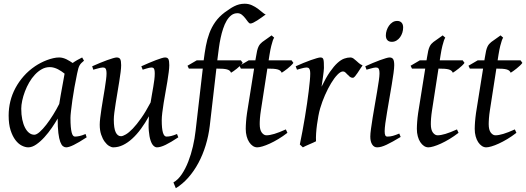

<svg xmlns="http://www.w3.org/2000/svg" viewBox="-20 -762 2792 1019"><path d="M294.4 -210.4Q297.9 -232.4 302 -256.1Q306.2 -279.8 310.3 -301.8Q314.5 -323.7 317.6 -342Q320.8 -360.4 322.8 -371.1Q315.4 -377 306.6 -383.1Q297.9 -389.2 287.8 -394.3Q277.8 -399.4 266.8 -402.6Q255.9 -405.8 244.1 -405.8Q221.7 -405.8 201.9 -394.8Q182.1 -383.8 165.3 -365.7Q148.4 -347.7 135 -324.5Q121.6 -301.3 112.3 -276.6Q103 -252 97.9 -228Q92.8 -204.1 92.8 -185.1Q92.8 -153.3 98.1 -127.9Q103.5 -102.5 112.8 -84.5Q122.1 -66.4 134.8 -56.6Q147.5 -46.9 162.1 -46.9Q173.8 -46.9 190.7 -61.8Q207.5 -76.7 225.8 -100.3Q244.1 -124 262.2 -153.1Q280.3 -182.1 294.4 -210.4ZM439.9 -33.2Q397.5 -5.4 371.3 7.3Q345.2 20 331.1 20Q322.3 20 314.2 13.9Q306.2 7.8 299.8 -9Q293.5 -25.9 289.8 -55.7Q286.1 -85.4 286.1 -132.8Q273.4 -110.4 255.1 -83.7Q236.8 -57.1 215.8 -33.9Q194.8 -10.7 172.6 4.6Q150.4 20 129.9 20Q113.8 20 95.5 10.7Q77.1 1.5 61.8 -18.8Q46.4 -39.1 36.1 -71Q25.9 -103 25.9 -148.9Q25.9 -187.5 34.9 -224.4Q43.9 -261.2 62 -294.9Q80.1 -328.6 106.2 -358.2Q132.3 -387.7 167 -411.1Q180.2 -419.9 196 -428.2Q211.9 -436.5 228.8 -442.9Q245.6 -449.2 262.2 -453.1Q278.8 -457 293.9 -457Q304.2 -457 314 -454.3Q323.7 -451.7 332.8 -447.3Q341.8 -442.9 350.1 -437.7Q358.4 -432.6 365.7 -427.7Q377 -436 389.6 -443.1Q402.3 -450.2 416 -457L425.8 -439.9Q417.5 -433.1 412.1 -427.7Q406.7 -422.4 402.6 -415.3Q398.4 -408.2 395.5 -397.9Q392.6 -387.7 389.2 -371.1Q381.8 -335.9 375.2 -299.1Q368.7 -262.2 364 -229.5Q359.4 -196.8 356.7 -171.9Q354 -147 354 -136.2Q354 -108.4 355.7 -89.4Q357.4 -70.3 360.4 -58.8Q363.3 -47.4 367.7 -42.2Q372.1 -37.1 377.9 -37.1Q387.7 -37.1 401.1 -39.8Q414.6 -42.5 434.1 -50.8Z M926.3 -33.2Q886.7 -6.8 859.1 6.6Q831.5 20 813 20Q803.7 20 794.7 11.5Q785.6 2.9 779.1 -16.6Q772.5 -36.1 769.8 -67.6Q767.1 -99.1 770.5 -145Q750.5 -108.9 728.3 -78.6Q706.1 -48.3 682.1 -26.4Q658.2 -4.4 632.8 7.8Q607.4 20 581.1 20Q571.3 20 558.8 12.5Q546.4 4.9 535.4 -10.3Q524.4 -25.4 516.8 -47.9Q509.3 -70.3 509.3 -100.1Q509.3 -114.7 512 -137.2Q514.6 -159.7 518.6 -185.5Q522.5 -211.4 527.3 -239.3Q532.2 -267.1 536.1 -292.5Q540 -317.9 542.7 -338.4Q545.4 -358.9 545.4 -371.1Q545.4 -382.3 543.9 -388.9Q542.5 -395.5 539.8 -398.7Q537.1 -401.9 533.4 -402.8Q529.8 -403.8 525.4 -403.8Q521 -403.8 512.7 -402.1Q504.4 -400.4 496.1 -397.9Q486.3 -395.5 475.1 -392.1L469.2 -410.2Q489.7 -419.4 510.5 -428Q531.2 -436.5 548.8 -442.9Q566.4 -449.2 579.8 -453.1Q593.3 -457 599.1 -457Q613.3 -457 618.2 -447.8Q623 -438.5 623 -416Q623 -401.9 620.1 -378.9Q617.2 -356 612.8 -328.6Q608.4 -301.3 603.5 -272Q598.6 -242.7 594.2 -215.3Q589.8 -188 586.9 -165Q584 -142.1 584 -127.9Q584 -81.1 594 -60.1Q604 -39.1 622.1 -39.1Q631.8 -39.1 647.9 -48.6Q664.1 -58.1 684.6 -79.3Q705.1 -100.6 729.2 -134.8Q753.4 -168.9 779.3 -218.3Q782.7 -239.3 786.4 -260.5Q790 -281.7 793.5 -301.5Q796.9 -321.3 799.1 -339.1Q801.3 -356.9 801.3 -371.1Q801.3 -382.3 800 -388.9Q798.8 -395.5 796.4 -398.7Q793.9 -401.9 790.8 -402.8Q787.6 -403.8 783.2 -403.8Q778.8 -403.8 771.2 -402.1Q763.7 -400.4 755.9 -397.9Q747.1 -395.5 737.3 -392.1L730 -410.2Q750.5 -419.4 770.5 -428Q790.5 -436.5 807.4 -442.9Q824.2 -449.2 836.9 -453.1Q849.6 -457 856 -457Q869.6 -457 874 -447.8Q878.4 -438.5 878.4 -416Q878.4 -401.9 875.5 -379.2Q872.6 -356.4 868.2 -329.3Q863.8 -302.2 858.4 -272.7Q853 -243.2 848.6 -215.6Q844.2 -188 841.3 -164.1Q838.4 -140.1 838.4 -124Q838.4 -79.6 844.7 -58.3Q851.1 -37.1 863.3 -37.1Q876 -37.1 888.9 -40.3Q901.9 -43.5 919.4 -50.8Z M1390.1 -685.1Q1379.9 -677.7 1368.2 -669.2Q1356.4 -660.6 1345.2 -653.6Q1334 -646.5 1324.5 -641.8Q1314.9 -637.2 1309.1 -637.2Q1302.7 -637.2 1296.4 -645.8Q1290 -654.3 1282.2 -664.6Q1274.4 -674.8 1264.2 -683.3Q1253.9 -691.9 1240.2 -691.9Q1221.7 -691.9 1207.5 -680.9Q1193.4 -669.9 1182.6 -651.6Q1171.9 -633.3 1164.1 -609.6Q1156.2 -585.9 1150.9 -560.5Q1145.5 -535.2 1142.1 -510.3Q1138.7 -485.4 1136.2 -464.8L1133.3 -441.9H1258.3L1268.1 -428.2Q1263.2 -421.4 1254.9 -413.3Q1246.6 -405.3 1237.3 -397.9Q1228 -390.6 1219.5 -384.5Q1210.9 -378.4 1206.1 -376Q1203.6 -382.8 1198.5 -387Q1193.4 -391.1 1184.6 -393.6Q1175.8 -396 1162.6 -397Q1149.4 -397.9 1131.3 -397.9H1128.4L1093.3 -94.2Q1086.9 -40.5 1071.5 9.5Q1056.2 59.6 1033 102.8Q1009.8 146 979.5 180.4Q949.2 214.8 913.1 236.8L900.4 206.1Q924.8 192.4 944.6 163.1Q964.4 133.8 979.2 95.7Q994.1 57.6 1003.9 14.9Q1013.7 -27.8 1018.1 -67.9L1056.2 -397.9H982.4L975.1 -413.1L1024.4 -441.9H1061Q1065.9 -481 1072.5 -517.1Q1079.1 -553.2 1091.1 -585.4Q1103 -617.7 1122.8 -645.8Q1142.6 -673.8 1173.3 -696.8Q1186.5 -706.1 1198.7 -714.4Q1210.9 -722.7 1223.6 -729Q1236.3 -735.4 1249.8 -738.8Q1263.2 -742.2 1278.3 -742.2Q1299.8 -742.2 1317.1 -734.1Q1334.5 -726.1 1348.1 -716.1Q1361.8 -706.1 1372.3 -696.8Q1382.8 -687.5 1390.1 -685.1Z M1505.4 -57.1Q1481.4 -38.6 1457.5 -24.2Q1433.6 -9.8 1412.1 0Q1390.6 9.8 1373.3 14.9Q1356 20 1345.2 20Q1333 20 1322 12.7Q1311 5.4 1302.5 -7.6Q1293.9 -20.5 1289.1 -38.6Q1284.2 -56.6 1284.2 -78.1Q1284.2 -87.4 1284.7 -96.7Q1285.2 -106 1285.9 -116Q1286.6 -126 1287.8 -137.2Q1289.1 -148.4 1291 -162.1L1328.6 -397.9H1258.3L1251 -413.1L1300.3 -441.9H1335.4L1338.4 -459Q1341.3 -479 1344.5 -492.2Q1347.7 -505.4 1351.8 -514.2Q1356 -522.9 1360.8 -528.6Q1365.7 -534.2 1372.1 -539.1L1421.4 -574.2L1435.1 -562Q1431.6 -557.6 1427.7 -546.4Q1424.3 -536.6 1419.7 -518.6Q1415 -500.5 1410.2 -470.2L1405.8 -441.9H1527.3L1537.1 -428.2Q1532.2 -421.4 1523.7 -413.3Q1515.1 -405.3 1505.9 -397.9Q1496.6 -390.6 1488 -384.5Q1479.5 -378.4 1475.1 -376Q1472.2 -382.8 1467 -387Q1461.9 -391.1 1453.1 -393.6Q1444.3 -396 1431.4 -397Q1418.5 -397.9 1400.4 -397.9H1398.9L1364.3 -173.8Q1362.8 -164.6 1361.6 -154.1Q1360.4 -143.6 1359.6 -134Q1358.9 -124.5 1358.6 -116.2Q1358.4 -107.9 1358.4 -103Q1358.4 -72.8 1369.4 -58.3Q1380.4 -43.9 1394 -43.9Q1411.1 -43.9 1435.8 -51.3Q1460.4 -58.6 1497.1 -75.2Z M1904.3 -415Q1898.4 -407.2 1891.4 -396Q1884.3 -384.8 1877.2 -374.3Q1870.1 -363.8 1863.8 -356.4Q1857.4 -349.1 1852.5 -349.1Q1843.3 -349.1 1836.7 -354.5Q1830.1 -359.9 1824.5 -366Q1818.8 -372.1 1813.2 -377.4Q1807.6 -382.8 1800.3 -382.8Q1787.6 -382.8 1770.8 -365.5Q1753.9 -348.1 1737.1 -320.1Q1720.2 -292 1704.8 -257.1Q1689.5 -222.2 1679.2 -187Q1673.8 -168.5 1669.7 -146.2Q1665.5 -124 1662.4 -100.6Q1659.2 -77.1 1657.7 -54.4Q1656.2 -31.7 1657.2 -12.2Q1650.9 -8.8 1641.4 -4.6Q1631.8 -0.5 1621.8 3.9Q1611.8 8.3 1602.5 12.5Q1593.3 16.6 1587.4 20L1571.3 4.9Q1578.6 -29.8 1585.4 -66.9Q1592.3 -104 1598.4 -140.9Q1604.5 -177.7 1609.6 -212.9Q1614.7 -248 1618.4 -278.3Q1622.1 -308.6 1624.3 -332.5Q1626.5 -356.4 1626.5 -371.1Q1626.5 -382.3 1624.8 -388.9Q1623 -395.5 1620.4 -398.7Q1617.7 -401.9 1614 -402.8Q1610.4 -403.8 1606.4 -403.8Q1601.6 -403.8 1593.3 -402.1Q1585 -400.4 1576.7 -397.9Q1566.9 -395.5 1556.2 -392.1L1549.3 -410.2Q1569.8 -419.4 1590.6 -428Q1611.3 -436.5 1629.4 -442.9Q1647.5 -449.2 1660.9 -453.1Q1674.3 -457 1680.2 -457Q1687 -457 1690.9 -454.6Q1694.8 -452.1 1696.5 -446Q1698.2 -439.9 1698.7 -429Q1699.2 -418 1699.2 -400.9Q1699.2 -395.5 1697.8 -382.8Q1696.3 -370.1 1694.3 -355.2Q1692.4 -340.3 1690.2 -325.7Q1688 -311 1686.5 -301.8Q1710 -350.1 1731 -380.4Q1752 -410.6 1770.8 -427.7Q1789.6 -444.8 1806.6 -450.9Q1823.7 -457 1839.4 -457Q1848.1 -457 1855.2 -452.1Q1862.3 -447.3 1869.6 -440.4Q1877 -433.6 1885.3 -426.5Q1893.6 -419.4 1904.3 -415Z M2106.4 -35.2Q2083.5 -21.5 2065.2 -11.2Q2046.9 -1 2031.7 6.1Q2016.6 13.2 2004.4 16.6Q1992.2 20 1981.4 20Q1964.8 20 1955.1 4.6Q1945.3 -10.7 1945.3 -37.1Q1945.3 -51.8 1949 -78.9Q1952.6 -106 1958 -138.9Q1963.4 -171.9 1969.7 -207.8Q1976.1 -243.7 1981.4 -276.1Q1986.8 -308.6 1990.5 -333.7Q1994.1 -358.9 1994.1 -371.1Q1994.1 -382.3 1992.7 -388.9Q1991.2 -395.5 1988.8 -398.7Q1986.3 -401.9 1982.4 -402.8Q1978.5 -403.8 1974.1 -403.8Q1970.2 -403.8 1962.2 -402.1Q1954.1 -400.4 1945.8 -397.9Q1936.5 -395.5 1925.3 -392.1L1918.5 -410.2Q1939 -419.4 1959.2 -428Q1979.5 -436.5 1997.1 -442.9Q2014.6 -449.2 2027.8 -453.1Q2041 -457 2047.4 -457Q2061 -457 2066.7 -447.8Q2072.3 -438.5 2072.3 -416Q2072.3 -401.9 2068.6 -374.3Q2064.9 -346.7 2059.1 -312.5Q2053.2 -278.3 2046.9 -241Q2040.5 -203.6 2034.7 -169.4Q2028.8 -135.3 2025.1 -107.7Q2021.5 -80.1 2021.5 -65.9Q2021.5 -50.8 2024.7 -43.9Q2027.8 -37.1 2036.1 -37.1Q2051.3 -37.1 2065.2 -41Q2079.1 -44.9 2099.1 -53.2ZM2119.6 -616.2Q2119.6 -602.5 2115.5 -589.1Q2111.3 -575.7 2103.5 -564.7Q2095.7 -553.7 2084.5 -546.9Q2073.2 -540 2059.6 -540Q2044.4 -540 2036.1 -548.8Q2027.8 -557.6 2027.8 -574.2Q2027.8 -587.4 2032.2 -600.8Q2036.6 -614.3 2044.4 -625.5Q2052.2 -636.7 2063.2 -643.8Q2074.2 -650.9 2087.9 -650.9Q2103 -650.9 2111.3 -641.8Q2119.6 -632.8 2119.6 -616.2Z M2413.6 -57.1Q2389.6 -38.6 2365.7 -24.2Q2341.8 -9.8 2320.3 0Q2298.8 9.8 2281.5 14.9Q2264.2 20 2253.4 20Q2241.2 20 2230.2 12.7Q2219.2 5.4 2210.7 -7.6Q2202.1 -20.5 2197.3 -38.6Q2192.4 -56.6 2192.4 -78.1Q2192.4 -87.4 2192.9 -96.7Q2193.4 -106 2194.1 -116Q2194.8 -126 2196 -137.2Q2197.3 -148.4 2199.2 -162.1L2236.8 -397.9H2166.5L2159.2 -413.1L2208.5 -441.9H2243.7L2246.6 -459Q2249.5 -479 2252.7 -492.2Q2255.9 -505.4 2260 -514.2Q2264.2 -522.9 2269 -528.6Q2273.9 -534.2 2280.3 -539.1L2329.6 -574.2L2343.3 -562Q2339.8 -557.6 2335.9 -546.4Q2332.5 -536.6 2327.9 -518.6Q2323.2 -500.5 2318.4 -470.2L2314 -441.9H2435.5L2445.3 -428.2Q2440.4 -421.4 2431.9 -413.3Q2423.3 -405.3 2414.1 -397.9Q2404.8 -390.6 2396.2 -384.5Q2387.7 -378.4 2383.3 -376Q2380.4 -382.8 2375.2 -387Q2370.1 -391.1 2361.3 -393.6Q2352.5 -396 2339.6 -397Q2326.7 -397.9 2308.6 -397.9H2307.1L2272.5 -173.8Q2271 -164.6 2269.8 -154.1Q2268.6 -143.6 2267.8 -134Q2267.1 -124.5 2266.8 -116.2Q2266.6 -107.9 2266.6 -103Q2266.6 -72.8 2277.6 -58.3Q2288.6 -43.9 2302.2 -43.9Q2319.3 -43.9 2344 -51.3Q2368.7 -58.6 2405.3 -75.2Z M2720.7 -57.1Q2696.8 -38.6 2672.9 -24.2Q2648.9 -9.8 2627.4 0Q2606 9.8 2588.6 14.9Q2571.3 20 2560.5 20Q2548.3 20 2537.4 12.7Q2526.4 5.4 2517.8 -7.6Q2509.3 -20.5 2504.4 -38.6Q2499.5 -56.6 2499.5 -78.1Q2499.5 -87.4 2500 -96.7Q2500.5 -106 2501.2 -116Q2502 -126 2503.2 -137.2Q2504.4 -148.4 2506.3 -162.1L2543.9 -397.9H2473.6L2466.3 -413.1L2515.6 -441.9H2550.8L2553.7 -459Q2556.6 -479 2559.8 -492.2Q2563 -505.4 2567.1 -514.2Q2571.3 -522.9 2576.2 -528.6Q2581.1 -534.2 2587.4 -539.1L2636.7 -574.2L2650.4 -562Q2647 -557.6 2643.1 -546.4Q2639.6 -536.6 2635 -518.6Q2630.4 -500.5 2625.5 -470.2L2621.1 -441.9H2742.7L2752.4 -428.2Q2747.6 -421.4 2739 -413.3Q2730.5 -405.3 2721.2 -397.9Q2711.9 -390.6 2703.4 -384.5Q2694.8 -378.4 2690.4 -376Q2687.5 -382.8 2682.4 -387Q2677.2 -391.1 2668.5 -393.6Q2659.7 -396 2646.7 -397Q2633.8 -397.9 2615.7 -397.9H2614.3L2579.6 -173.8Q2578.1 -164.6 2576.9 -154.1Q2575.7 -143.6 2575 -134Q2574.2 -124.5 2574 -116.2Q2573.7 -107.9 2573.7 -103Q2573.7 -72.8 2584.7 -58.3Q2595.7 -43.9 2609.4 -43.9Q2626.5 -43.9 2651.1 -51.3Q2675.8 -58.6 2712.4 -75.2Z"/></svg>

Font: Gentium Plus APac
Style: Italic
Weight: 400
Italic angle: -8°
Designer: J. Victor Gaultney, Annie Olsen, Iska Routamaa, Becca Hirsbrunner
Foundry: SIL International
Version: Version 5.000